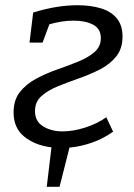

<svg xmlns="http://www.w3.org/2000/svg" viewBox="-20 -557 514 735"><path d="M413 -53Q377 -27 333.5 -11.5Q290 4 246 8L208 158H159L177 7Q116 0 74 -33Q32 -66 32 -127Q32 -174 56 -204.5Q80 -235 118 -255.5Q156 -276 199 -291Q242 -306 280 -321.5Q318 -337 342 -358Q366 -379 366 -411Q366 -447 336.5 -462.5Q307 -478 262 -478Q217 -478 169 -464L143 -394H93L107 -509Q197 -537 277 -537Q326 -537 365 -525.5Q404 -514 426.5 -487.5Q449 -461 449 -417Q449 -371 425 -341Q401 -311 363 -291.5Q325 -272 282 -257Q239 -242 201 -226.5Q163 -211 138.5 -189Q114 -167 114 -132Q114 -92 145.5 -73Q177 -54 219 -54Q260 -54 305.5 -68.5Q351 -83 387 -108Z"/></svg>

Font: Bitter
Style: Italic
Weight: 400
Italic angle: -9°
Designer: Sol Matas, and Bitter project Authors
Foundry: Sol Matas
Version: Version 2.001